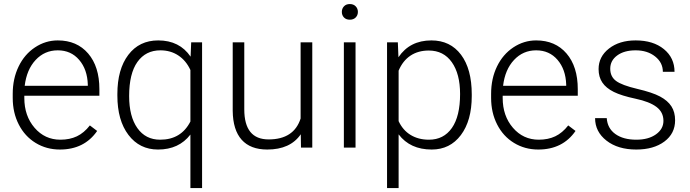

<svg xmlns="http://www.w3.org/2000/svg" viewBox="-20 -741 3465 964"><path d="M280.8 9.8Q213.4 9.8 158.9 -23.4Q104.5 -56.6 74.2 -116Q43.9 -175.3 43.9 -249V-270Q43.9 -346.2 73.5 -407.2Q103 -468.3 155.8 -503.2Q208.5 -538.1 270 -538.1Q366.2 -538.1 422.6 -472.4Q479 -406.7 479 -293V-260.3H102.1V-249Q102.1 -159.2 153.6 -99.4Q205.1 -39.6 283.2 -39.6Q330.1 -39.6 366 -56.6Q401.9 -73.7 431.2 -111.3L467.8 -83.5Q403.3 9.8 280.8 9.8ZM270 -488.3Q204.1 -488.3 158.9 -439.9Q113.8 -391.6 104 -310.1H420.9V-316.4Q418.5 -392.6 377.4 -440.4Q336.4 -488.3 270 -488.3Z M569.3 -269Q569.3 -393.1 624.3 -465.6Q679.2 -538.1 774.4 -538.1Q881.3 -538.1 937 -456.5L939.9 -528.3H994.6V203.1H936V-65.4Q878.4 9.8 773.4 9.8Q680.7 9.8 625 -63.5Q569.3 -136.7 569.3 -261.2ZM628.4 -258.8Q628.4 -156.2 669.7 -97.9Q710.9 -39.6 784.2 -39.6Q889.2 -39.6 936 -130.9V-389.6Q914.1 -437 875.2 -462.6Q836.4 -488.3 785.2 -488.3Q711.4 -488.3 669.9 -429.9Q628.4 -371.6 628.4 -258.8Z M1490.2 -66.9Q1437.5 9.8 1321.8 9.8Q1237.3 9.8 1193.4 -39.3Q1149.4 -88.4 1148.4 -184.6V-528.3H1206.5V-191.9Q1206.5 -41 1328.6 -41Q1455.6 -41 1489.3 -146V-528.3H1547.9V0H1491.2Z M1765.1 0H1706.5V-528.3H1765.1ZM1696.3 -681.2Q1696.3 -697.8 1707 -709.2Q1717.8 -720.7 1736.3 -720.7Q1754.9 -720.7 1765.9 -709.2Q1776.9 -697.8 1776.9 -681.2Q1776.9 -664.6 1765.9 -653.3Q1754.9 -642.1 1736.3 -642.1Q1717.8 -642.1 1707 -653.3Q1696.3 -664.6 1696.3 -681.2Z M2348.6 -258.8Q2348.6 -135.3 2293.9 -62.7Q2239.3 9.8 2147.5 9.8Q2039.1 9.8 1981.4 -66.4V203.1H1923.3V-528.3H1977.5L1980.5 -453.6Q2037.6 -538.1 2146 -538.1Q2240.7 -538.1 2294.7 -466.3Q2348.6 -394.5 2348.6 -267.1ZM2290 -269Q2290 -370.1 2248.5 -428.7Q2207 -487.3 2132.8 -487.3Q2079.1 -487.3 2040.5 -461.4Q2002 -435.5 1981.4 -386.2V-132.8Q2002.4 -87.4 2041.5 -63.5Q2080.6 -39.6 2133.8 -39.6Q2207.5 -39.6 2248.8 -98.4Q2290 -157.2 2290 -269Z M2682.6 9.8Q2615.2 9.8 2560.8 -23.4Q2506.3 -56.6 2476.1 -116Q2445.8 -175.3 2445.8 -249V-270Q2445.8 -346.2 2475.3 -407.2Q2504.9 -468.3 2557.6 -503.2Q2610.4 -538.1 2671.9 -538.1Q2768.1 -538.1 2824.5 -472.4Q2880.9 -406.7 2880.9 -293V-260.3H2503.9V-249Q2503.9 -159.2 2555.4 -99.4Q2606.9 -39.6 2685.1 -39.6Q2731.9 -39.6 2767.8 -56.6Q2803.7 -73.7 2833 -111.3L2869.6 -83.5Q2805.2 9.8 2682.6 9.8ZM2671.9 -488.3Q2606 -488.3 2560.8 -439.9Q2515.6 -391.6 2505.9 -310.1H2822.8V-316.4Q2820.3 -392.6 2779.3 -440.4Q2738.3 -488.3 2671.9 -488.3Z M3311 -134.3Q3311 -177.7 3276.1 -204.1Q3241.2 -230.5 3170.9 -245.4Q3100.6 -260.3 3061.8 -279.5Q3022.9 -298.8 3004.2 -326.7Q2985.4 -354.5 2985.4 -394Q2985.4 -456.5 3037.6 -497.3Q3089.8 -538.1 3171.4 -538.1Q3259.8 -538.1 3313.2 -494.4Q3366.7 -450.7 3366.7 -380.4H3308.1Q3308.1 -426.8 3269.3 -457.5Q3230.5 -488.3 3171.4 -488.3Q3113.8 -488.3 3078.9 -462.6Q3043.9 -437 3043.9 -396Q3043.9 -356.4 3073 -334.7Q3102.1 -313 3179 -294.9Q3255.9 -276.9 3294.2 -256.3Q3332.5 -235.8 3351.1 -207Q3369.6 -178.2 3369.6 -137.2Q3369.6 -70.3 3315.7 -30.3Q3261.7 9.8 3174.8 9.8Q3082.5 9.8 3025.1 -34.9Q2967.8 -79.6 2967.8 -147.9H3026.4Q3029.8 -96.7 3069.6 -68.1Q3109.4 -39.6 3174.8 -39.6Q3235.8 -39.6 3273.4 -66.4Q3311 -93.3 3311 -134.3Z"/></svg>

Font: Roboto-Light
Style: Regular
Weight: 300
Designer: Google
Version: Version 2.137; 2017